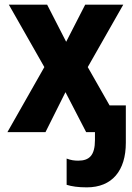

<svg xmlns="http://www.w3.org/2000/svg" viewBox="-20 -569 570 827"><path d="M12 0H176L262 -172L351 0H389V34C389 101 364 123 317 123C300 123 285 121 267 114V227C289 234 317 238 354 238C463 238 522 166 522 46V-115H452L358 -280L511 -549H347L265 -389L183 -549H18L171 -280Z"/></svg>

Font: Noto Sans Mono Condensed ExtraBold
Style: Regular
Weight: 800
Width: 3
Designer: Monotype Design Team
Foundry: Monotype Imaging Inc.
Version: Version 2.014